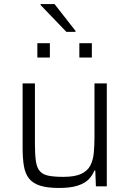

<svg xmlns="http://www.w3.org/2000/svg" viewBox="-20 -923 641 951"><path d="M272 8Q214 8 178.5 -3.5Q143 -15 124 -38.5Q105 -62 98.5 -100Q92 -138 92 -190V-510H153V-209Q153 -156 158 -123.5Q163 -91 178 -74.5Q193 -58 221 -52.5Q249 -47 294 -47Q350 -47 381.5 -61.5Q413 -76 427 -102.5Q441 -129 444.5 -165.5Q448 -202 448 -246V-510H509V0H455L452 -78H447Q438 -54 419 -34.5Q400 -15 364.5 -3.5Q329 8 272 8ZM165 -638V-709H227V-638ZM373 -638V-709H435V-638ZM309 -765 181 -898V-903H250L354 -770V-765Z"/></svg>

Font: Saira Thin Light
Style: Regular
Weight: 300
Version: Version 1.101